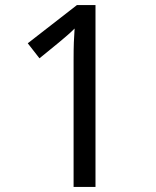

<svg xmlns="http://www.w3.org/2000/svg" viewBox="-20 -734 612 754"><path d="M355 0H269V-499Q269 -542 270 -568Q271 -594 273 -622Q257 -606 244 -595Q231 -584 211 -567L135 -505L89 -564L282 -714H355Z"/></svg>

Font: Noto Sans Carian
Style: Regular
Weight: 400
Designer: Monotype Design Team
Foundry: Monotype Imaging Inc.
Version: Version 2.002; ttfautohint (v1.8.4.7-5d5b)